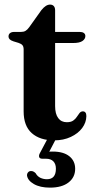

<svg xmlns="http://www.w3.org/2000/svg" viewBox="-20 -616 429 857"><path d="M63 -424.5 40 -431.5Q28 -435.5 23 -440.8Q18 -446 18 -453Q18 -463 24.8 -468.2Q31.5 -473.5 43 -473.5H73.5Q85.5 -473.5 93.5 -478Q101.5 -482.5 110 -494L164.5 -570.5Q175 -583.5 184.5 -589.5Q194 -595.5 203.5 -595.5Q214 -595.5 220 -589Q226 -582.5 226 -570V-142.5Q226 -107.5 239.8 -89Q253.5 -70.5 278 -70.5Q296.5 -70.5 306.8 -77.8Q317 -85 323 -94.5Q329 -104 334.8 -111.2Q340.5 -118.5 349.5 -119Q357 -119 361.2 -114Q365.5 -109 365.5 -97.5Q365 -69 346.8 -44.5Q328.5 -20 296 -4.8Q263.5 10.5 222 10.5Q158 10.5 121.8 -21.8Q85.5 -54 85.5 -119V-395Q85.5 -408 80.2 -414.2Q75 -420.5 63 -424.5ZM170.5 -424V-473.5H336Q347.5 -473.5 354.2 -468.8Q361 -464 361 -455Q361 -442 348 -433Q335 -424 306 -424ZM197 -6H235L195 70.5L170.5 64Q179.5 62 190 61.2Q200.5 60.5 215.5 60.5Q263 60.5 289.2 81.2Q315.5 102 315.5 137.5Q315.5 175.5 285.8 198.5Q256 221.5 203 221.5Q159 221.5 131.2 205.5Q103.5 189.5 100.5 167Q100.5 158.5 105.5 153Q110.5 147.5 117.5 147.5Q124 147 129.2 149.8Q134.5 152.5 139 157Q147 171.5 160.5 177.8Q174 184 189.5 184Q229.5 184 229.5 137Q229.5 116 218.2 104.2Q207 92.5 185 92.5H169.5Q158 92.5 155.2 85.8Q152.5 79 157 69.5Z"/></svg>

Font: Fraunces SemiBold
Style: Regular
Weight: 600
Version: Version 1.000;[b76b70a41]